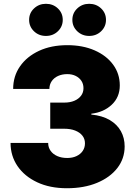

<svg xmlns="http://www.w3.org/2000/svg" viewBox="-20 -974 704 1004"><path d="M330.1 10.3Q240.7 10.3 174.6 -20.8Q108.4 -51.8 71.8 -105.2Q35.2 -158.7 35.2 -226.6H231.9Q231.9 -203.1 244.6 -185.3Q257.3 -167.5 279.8 -157.7Q302.2 -147.9 331.5 -147.9Q358.9 -147.9 379.9 -157.7Q400.9 -167.5 412.6 -184.8Q424.3 -202.1 424.3 -224.6Q424.3 -247.6 410.9 -264.6Q397.5 -281.7 373 -291.3Q348.6 -300.8 316.4 -300.8H242.7V-437.5H316.4Q346.2 -437.5 368.7 -447Q391.1 -456.5 403.8 -473.4Q416.5 -490.2 416.5 -512.7Q416.5 -534.7 405.8 -551Q395 -567.4 376 -576.9Q356.9 -586.4 332 -586.4Q304.7 -586.4 283.4 -576.7Q262.2 -566.9 250.2 -549.3Q238.3 -531.7 238.3 -508.8H48.8Q48.8 -575.7 84.7 -627.2Q120.6 -678.7 184.3 -708.3Q248 -737.8 332 -737.8Q412.6 -737.8 474.6 -710.7Q536.6 -683.6 571.5 -636Q606.4 -588.4 606.4 -527.3Q606.4 -465.8 564.2 -426.3Q522 -386.7 457.5 -379.4V-375Q515.6 -369.1 554.2 -346.2Q592.8 -323.2 612.3 -287.8Q631.8 -252.4 631.8 -208.5Q631.8 -144.5 593.5 -95.2Q555.2 -45.9 487.3 -17.8Q419.4 10.3 330.1 10.3ZM446.3 -786.1Q409.7 -786.1 384 -810.5Q358.4 -835 358.4 -870.1Q358.4 -905.8 384 -929.9Q409.7 -954.1 446.3 -954.1Q483.4 -954.1 508.8 -929.9Q534.2 -905.8 534.2 -870.1Q534.2 -835 508.8 -810.5Q483.4 -786.1 446.3 -786.1ZM220.2 -786.1Q183.1 -786.1 157.7 -810.5Q132.3 -835 132.3 -870.1Q132.3 -905.8 158 -929.9Q183.6 -954.1 220.2 -954.1Q257.3 -954.1 282.7 -929.9Q308.1 -905.8 308.1 -870.1Q308.1 -835 282.7 -810.5Q257.3 -786.1 220.2 -786.1Z"/></svg>

Font: Inter 17pt Black
Style: Regular
Weight: 900
Version: Version 4.001;git-66647c0bb